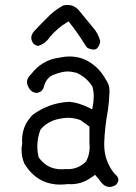

<svg xmlns="http://www.w3.org/2000/svg" viewBox="-20 -735 540 761"><path d="M294.4 -691.9Q275.4 -715.3 248 -715.3Q240.2 -715.3 231.9 -713.9Q193.8 -693.8 163.6 -661.1Q139.2 -637.2 115.7 -611.8Q104 -598.6 104 -585.4Q104 -574.2 112.3 -562.5Q121.1 -553.7 131.8 -553.2Q159.7 -561.5 177.7 -588.4Q208 -624 246.1 -647L252 -650.4L255.9 -645Q289.1 -603 316.9 -558.1Q321.3 -549.3 327.6 -544.4Q341.8 -538.6 350.6 -538.6Q359.9 -538.6 365.7 -544.4Q374 -552.7 377.4 -571.3Q369.6 -603.5 346.2 -628.9ZM86.9 -410.2Q86.9 -399.4 94.2 -387.2Q97.7 -380.9 102.1 -376.5Q110.8 -367.7 125.5 -366.7Q138.7 -369.1 145.8 -376Q152.8 -382.8 154.8 -395Q165 -428.2 192.9 -439Q226.6 -451.7 247.1 -451.7Q262.7 -451.7 283.7 -446.3Q322.3 -428.7 344.7 -394.5L345.7 -393.6Q351.6 -374 351.6 -353.5Q351.6 -333 347.2 -311L345.2 -301.8L336.4 -306.2Q292 -328.6 254.9 -331.5Q174.3 -327.6 109.4 -279.8Q93.8 -263.7 82.5 -243.7Q67.4 -213.4 67.4 -179.7Q67.4 -172.9 67.9 -164.6Q65.4 -151.4 65.4 -141.6Q65.4 -131.8 66.4 -124.5Q68.4 -105.5 76.7 -86.4Q127 -3.4 219.2 -3.4Q233.4 -3.4 249.5 -5.4Q254.9 -4.9 259.8 -4.9Q302.2 -4.9 336.9 -28.3L356.9 -42L373.5 -22.5Q391.6 5.9 414.1 5.9Q425.8 5.9 439.5 -2Q449.2 -13.2 449.2 -22.5Q449.2 -34.7 433.1 -47.4Q393.1 -97.7 393.1 -161.1Q393.1 -165.5 393.1 -170.4Q396 -237.3 407.7 -298.3Q412.6 -331.5 413.6 -364.7Q414.1 -370.1 414.1 -374.8Q414.1 -379.4 413.3 -386.2Q412.6 -393.1 409.2 -401.6Q405.8 -410.2 399.9 -418.9Q386.7 -442.9 368.7 -461.9Q319.8 -511.2 255.9 -511.2Q235.8 -511.2 214.4 -506.3Q214.4 -506.3 213.9 -506.3Q145.5 -497.1 103 -440.4Q86.9 -425.8 86.9 -410.2ZM334.5 -233.4V-170.4Q335.4 -161.1 335.4 -152.3Q335.4 -122.1 321.3 -95.2L320.3 -94.2Q290 -64.5 248.5 -64.5Q245.1 -64.5 241.2 -64.9Q232.4 -64 224.1 -64Q166.5 -64 133.8 -110.8L132.8 -112.3Q127.9 -134.3 127.9 -152.1Q127.9 -169.9 130.6 -186Q133.3 -202.1 140.1 -220.7Q144.5 -225.6 147.9 -229.5Q175.3 -256.8 216.3 -264.2Q233.4 -268.1 250 -268.1Q273.9 -268.1 298.3 -259.3Q309.1 -252 334.5 -233.4Z"/></svg>

Font: Bakudai
Style: ExtraLight
Weight: 200
Version: Version 1.48